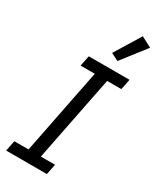

<svg xmlns="http://www.w3.org/2000/svg" viewBox="-236 -1020 898 1090"><g transform="rotate(30 212.5 -475.0)"><path d="M425 -914 357 -950 253 -781 302 -756ZM276 0 290 -69H197L308 -629H401L415 -698H148L134 -629H227L116 -69H23L9 0Z"/></g></svg>

Font: LVC Sans
Style: Italic
Weight: 400
Italic angle: -11.31°
Designer: Mike Abbink, Paul van der Laan, Pieter van Rosmalen
Foundry: Bold Monday
Version: Version 3.0